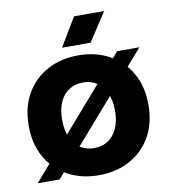

<svg xmlns="http://www.w3.org/2000/svg" viewBox="-81 -780 766 862"><g transform="rotate(-10 301.5 -349.0)"><path d="M301.4 12Q222.4 12 160.7 -21.3Q99 -54.6 63.8 -115.9Q28.5 -177.2 28.5 -260.9Q28.5 -345.4 63.8 -406.3Q99 -467.3 160.7 -500.7Q222.4 -534.2 301.4 -534.2Q380.7 -534.2 442.3 -500.7Q503.9 -467.3 539.1 -406.3Q574.3 -345.4 574.3 -260.9Q574.3 -177.2 539.1 -115.9Q503.9 -54.6 442.3 -21.3Q380.7 12 301.4 12ZM301.4 -111.5Q336.6 -111.5 363.7 -128.8Q390.8 -146.1 406.3 -179.4Q421.9 -212.6 421.9 -260.9Q421.9 -309.6 406.3 -342.8Q390.8 -376 363.7 -393.3Q336.6 -410.6 301.4 -410.6Q266.3 -410.6 238.8 -393.3Q211.3 -376 196.1 -342.8Q180.9 -309.6 180.9 -260.9Q180.9 -212.6 196.1 -179.4Q211.3 -146.1 238.8 -128.8Q266.3 -111.5 301.4 -111.5ZM123.4 0H23.1L478 -522.2H579.1ZM314.3 -710H451.6L367 -580.5H236.7Z"/></g></svg>

Font: TikTok Sans Light
Style: Regular
Weight: 300
Version: Version 4.000